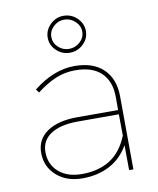

<svg xmlns="http://www.w3.org/2000/svg" viewBox="-84 -820 731 886"><g transform="rotate(-10 281.0 -377.0)"><path d="M364 -667Q364 -632 337.5 -606.5Q311 -581 274 -581Q238 -581 211.5 -606.5Q185 -632 185 -667Q185 -702 211.5 -728Q238 -754 274 -754Q311 -754 337.5 -728Q364 -702 364 -667ZM202 -667Q202 -639 223.5 -619Q245 -599 274 -599Q303 -599 325 -619Q347 -639 347 -667Q347 -695 325 -715.5Q303 -736 274 -736Q245 -736 223.5 -715.5Q202 -695 202 -667ZM449 0 448 -117Q414 -58 358.5 -29Q303 0 231 0Q157 0 110 -42Q63 -84 63 -149Q63 -212 114.5 -247Q166 -282 255 -282H447V-345Q446 -418 404.5 -457.5Q363 -497 283 -497Q234 -497 190.5 -478.5Q147 -460 102 -425L90 -441Q186 -517 283 -517Q371 -517 418.5 -471Q466 -425 467 -345L469 0ZM448 -162 447 -262H255Q173 -262 128 -232.5Q83 -203 83 -149Q83 -91 123.5 -55.5Q164 -20 232 -20Q310 -20 364 -54Q418 -88 448 -162Z"/></g></svg>

Font: TypoPRO Montserrat
Style: Regular
Weight: 250
Designer: Julieta Ulanovsky
Foundry: Julieta Ulanovsky
Version: Version 6.001